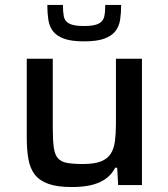

<svg xmlns="http://www.w3.org/2000/svg" viewBox="-20 -747 680 775"><path d="M270 8Q211 8 175 -5Q139 -18 120 -43Q101 -68 94.5 -105.5Q88 -143 88 -193V-510H193V-233Q193 -182 197 -152.5Q201 -123 213.5 -108.5Q226 -94 250.5 -89.5Q275 -85 315 -85Q361 -85 387.5 -95.5Q414 -106 427 -126.5Q440 -147 444 -177.5Q448 -208 448 -248V-510H553V0H457L453 -70H445Q433 -46 411 -28.5Q389 -11 354.5 -1.5Q320 8 270 8ZM319 -580Q268 -580 238 -591Q208 -602 193.5 -621.5Q179 -641 175 -668Q171 -695 171 -727H234Q234 -700 237.5 -681Q241 -662 259 -652Q277 -642 319 -642Q361 -642 379 -652Q397 -662 401 -681Q405 -700 405 -727H469Q469 -695 465 -668Q461 -641 446 -621.5Q431 -602 401 -591Q371 -580 319 -580Z"/></svg>

Font: Saira SemiExpanded Medium
Style: Regular
Weight: 500
Width: 6
Designer: Hector Gatti with collaboration of the Omnibus-Type team
Foundry: Omnibus-Type
Version: Version 1.101